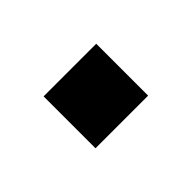

<svg xmlns="http://www.w3.org/2000/svg" viewBox="-34 -259 375 375"><g transform="rotate(-45 153.5 -71.5)"><path d="M80.6 0V-143.4H226V0Z"/></g></svg>

Font: Archivo Variable SemiBold
Style: Regular
Weight: 600
Designer: Hector Gatti
Foundry: Omnibus-Type
Version: Version 2.001